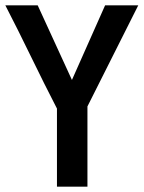

<svg xmlns="http://www.w3.org/2000/svg" viewBox="-20 -714 540 718"><path d="M373 -694H497L307 -316V-16H193V-308Q145 -401 96.5 -501Q48 -601 0 -694H121L249 -415Z"/></svg>

Font: D2Coding
Style: Bold
Weight: 700
Monospace: yes
Designer: Yong-Rak Park; Jeong-Hwan Yoon; Sang-Min Lee;
Foundry: NHN Corporation
Version: Version 1.3.2; Build 20180524